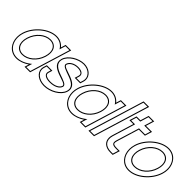

<svg xmlns="http://www.w3.org/2000/svg" viewBox="101 -1754 2729 2729"><g transform="rotate(45 1465.5 -389.5)"><path d="M105.9 -281C154.8 -441 323.9 -582 468.2 -583C540.9 -583 597.8 -547.1 630.2 -491.3L646 -543L658.2 -583H738.2L726 -543L647.1 -284.8L645.9 -281L566.1 -20L553.9 20H473.9L486.1 -20L501.6 -70.8C435.4 -15.1 356.9 20.5 283.9 20C138.9 20 57.3 -122 105.9 -281ZM185.9 -281C146.5 -152 200 -59 308.3 -60C416 -60 524.5 -148.8 564.5 -276.3L565.9 -281C605.7 -411 553.5 -502 443.8 -503C334.8 -503 225.7 -411 185.9 -281ZM91.6 -285.4C81.7 -253.1 76.9 -221.3 76.8 -191C76.5 -65.6 157.8 35 283.8 35C347.8 35.4 415.6 9.1 473.7 -30.7L453.6 35H565L758.5 -598H647.1L624.9 -525.4C588 -570.7 533.9 -598 468.2 -598C315.3 -596.9 142.2 -451 91.6 -285.4ZM200.3 -276.6C238.5 -401.8 343.3 -488 443.7 -488C459.1 -487.9 473.3 -485.7 485.8 -482C552.3 -462 584 -391.5 551.6 -285.4L550.1 -280.7C511.8 -158.3 407.9 -75 308.3 -75C292.3 -74.9 278.1 -76.9 265.3 -80.8C200.5 -100.6 168.3 -172.1 200.3 -276.6Z M1181.3 -413 1169 -373H1089L1101.3 -413C1117.2 -465 1079.5 -502 998.8 -503C918.8 -503 857.9 -464 841.3 -413C810.7 -313 1178.1 -334 1120.9 -150C1092.4 -57 956.6 21 838.9 20C721.9 20 632.4 -57 660.9 -150L673.1 -190H753.1L740.9 -150C725.3 -99 771 -59 863.3 -60C956.3 -60 1026 -98 1040.9 -150C1071.4 -250 705.4 -227 761.3 -413C789.4 -505 916.9 -582 1023.2 -583C1131.2 -583 1209.4 -505 1181.3 -413ZM1195.6 -408.6C1199.9 -422.7 1202 -436.7 1202 -450.2C1202.2 -535.9 1121.8 -598 1023.2 -598C911.3 -596.9 777.7 -518.2 746.9 -417.3C685.7 -213.5 1049.3 -228.9 1026.5 -154.3C1014.5 -112.3 953.7 -75 863.3 -75C838.3 -74.7 817.6 -77.6 801.1 -82.6C759.2 -95.3 747 -118.7 755.2 -145.6L773.4 -205H662L646.5 -154.4C642.5 -141.3 640.6 -128.4 640.5 -115.7C640.4 -26.8 732.4 35 838.8 35C961.3 36 1104 -43.4 1135.2 -145.5C1197.8 -346.8 833 -334.8 855.6 -408.5C869.4 -450.9 923.1 -488 998.7 -488C1017.3 -487.8 1033.5 -485.4 1046.3 -481.6C1084.7 -470.2 1096.3 -448.1 1086.9 -417.4L1068.8 -358H1180.1Z M1215.9 -281C1264.8 -441 1433.9 -582 1578.2 -583C1650.9 -583 1707.8 -547.1 1740.2 -491.3L1756 -543L1768.2 -583H1848.2L1836 -543L1757.1 -284.8L1755.9 -281L1676.1 -20L1663.9 20H1583.9L1596.1 -20L1611.6 -70.8C1545.4 -15.1 1466.9 20.5 1393.9 20C1248.9 20 1167.3 -122 1215.9 -281ZM1295.9 -281C1256.5 -152 1310 -59 1418.3 -60C1526 -60 1634.5 -148.8 1674.5 -276.3L1675.9 -281C1715.7 -411 1663.5 -502 1553.8 -503C1444.8 -503 1335.7 -411 1295.9 -281ZM1201.6 -285.4C1191.7 -253.1 1186.9 -221.3 1186.8 -191C1186.5 -65.6 1267.8 35 1393.8 35C1457.8 35.4 1525.6 9.1 1583.7 -30.7L1563.6 35H1675L1868.5 -598H1757.1L1734.9 -525.4C1698 -570.7 1643.9 -598 1578.2 -598C1425.3 -596.9 1252.2 -451 1201.6 -285.4ZM1310.3 -276.6C1348.5 -401.8 1453.3 -488 1553.7 -488C1569.1 -487.9 1583.3 -485.7 1595.8 -482C1662.3 -462 1694 -391.5 1661.6 -285.4L1660.1 -280.7C1621.8 -158.3 1517.9 -75 1418.3 -75C1402.3 -74.9 1388.1 -76.9 1375.3 -80.8C1310.5 -100.6 1278.3 -172.1 1310.3 -276.6Z M1997 -759 2009.3 -799H2089.3L2077 -759L1851.1 -20L1838.9 20H1758.9L1771.1 -20ZM1998.2 -814 1738.6 35H1850L2109.6 -814Z M2222.9 -497 2117.5 -152C2097.7 -84 2118.3 -60 2198.3 -60H2238.3L2213.9 20H2173.9C2063.9 20 2006.7 -48 2037.5 -152L2142.9 -497H2104.9H2064.9L2089.4 -577H2129.4H2167.4L2194 -664L2206.2 -704H2286.2L2274 -664L2247.4 -577H2329.4H2369.4L2344.9 -497H2304.9ZM2234 -482H2356L2389.7 -592H2267.7L2306.5 -719H2195.1L2156.3 -592H2078.3L2044.7 -482H2122.7L2023.1 -156.3C2017.2 -136.3 2014.3 -117.5 2014.2 -99.7C2013.9 -15.9 2078.4 35 2173.9 35H2225L2258.6 -75H2198.3C2177.7 -75 2161.8 -76.8 2150.6 -80C2124.9 -87.4 2118 -100.2 2131.8 -147.7Z M2361.2 -282C2409.8 -441 2578.9 -582 2723.2 -583C2868.2 -583 2950.5 -440 2901.2 -282C2852.3 -122 2684.6 21 2538.9 20C2393.9 20 2312.3 -122 2361.2 -282ZM2441.2 -282C2401.5 -152 2455 -59 2563.3 -60C2672.3 -60 2782.2 -151 2821.2 -282C2860.7 -411 2808.5 -502 2698.8 -503C2589.8 -503 2480.7 -411 2441.2 -282ZM2346.9 -286.4C2336.9 -253.6 2332 -221.4 2332 -190.8C2331.8 -65.3 2413 35 2538.8 35C2693.3 36.1 2865 -112.3 2915.5 -277.5C2925.7 -310 2930.5 -342 2930.6 -372.6C2930.7 -497.2 2849.2 -598 2723.2 -598C2570.3 -596.9 2397.2 -451 2346.9 -286.4ZM2455.6 -277.6C2493.5 -401.7 2598.3 -488 2698.7 -488C2714.2 -487.9 2728.5 -485.7 2741 -481.9C2807.4 -461.9 2839 -391.5 2806.9 -286.3C2769.3 -160.2 2664.1 -75 2563.3 -75C2547.3 -74.9 2533.1 -76.9 2520.4 -80.7C2455.6 -100.5 2423.3 -172.2 2455.6 -277.6Z"/></g></svg>

Font: Nordica Plus
Style: NordicaClassicLightOblOl
Weight: 300
Version: Version 1.01